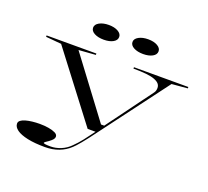

<svg xmlns="http://www.w3.org/2000/svg" viewBox="-151 -898 1410 1301"><g transform="rotate(20 554.5 -248.0)"><path d="M295 215Q222 215 170 204Q118 193 91 173.5Q64 154 64 129Q64 116 76 106.5Q88 97 109 91Q130 85 156.5 82Q183 79 210 79Q245 79 274.5 84Q304 89 323 98.5Q342 108 342 124Q342 134 334.5 143.5Q327 153 308 167Q293 176 286 182Q279 188 279 190Q279 198 330 198Q367 198 404.5 182.5Q442 167 470 138Q498 111 524.5 77.5Q551 44 583 0H526L160 -480L48 -490V-500H407V-490L285 -481L601 -59H624L865 -386Q871 -394 873.5 -403Q876 -412 876 -422Q876 -439 865.5 -451.5Q855 -464 831.5 -473Q808 -482 770.5 -486Q733 -490 678 -490V-500H1070V-490L956 -480L596 0Q552 60 520.5 98Q489 136 474 149Q440 181 395 198Q350 215 295 215ZM705 -711Q746 -711 772 -696Q798 -681 798 -658Q798 -634 772 -619.5Q746 -605 705 -605Q664 -605 637 -619.5Q610 -634 610 -658Q610 -681 637 -696Q664 -711 705 -711ZM421 -711Q462 -711 488 -696Q514 -681 514 -658Q514 -634 488 -619.5Q462 -605 421 -605Q380 -605 353 -619.5Q326 -634 326 -658Q326 -681 353 -696Q380 -711 421 -711Z"/></g></svg>

Font: Kalnia Expanded Light
Style: Regular
Weight: 300
Width: 7
Designer: Frida Medrano
Foundry: Frida Medrano
Version: Version 1.105